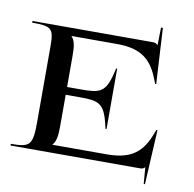

<svg xmlns="http://www.w3.org/2000/svg" viewBox="-82 -758 920 911"><g transform="rotate(10 378.0 -302.5)"><path d="M15 0H635C651 0 654.6 -2 661.6 -9H662.6L669 70H675L689 -193H684L672 -163C634.1 -68.2 573.1 -38 471 -38H210V-39C227 -57 231 -85.5 231 -131V-282.5H301C388.2 -282.5 416.5 -274.6 439 -181L445 -156H450V-447H445L439 -422C416.5 -328.4 388.2 -320 301 -320H231V-469C231 -514.5 227.5 -542.9 210.1 -560.6L210 -562H427C529.1 -562 590.1 -531.8 628 -437L640 -407H645L630 -675H621L619.3 -591.1H617.3C610.3 -598.1 607 -600 591 -600H15V-592C109.5 -592 120 -582.3 120 -495V-135C120 -20.7 109.5 -8 15 -8Z"/></g></svg>

Font: Prida01
Style: Bold
Weight: 700
Designer: gluk
Foundry: gluk
Version: Version 00.072